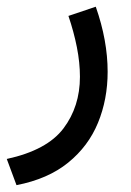

<svg xmlns="http://www.w3.org/2000/svg" viewBox="-26 -286 388 569"><path d="M22.9 262.7 -5.9 185.1Q113.3 159.2 162.1 94.5Q210.9 29.8 210.9 -58.6Q210.9 -100.1 201.9 -145.8Q192.9 -191.4 176.8 -238.8L257.8 -266.1Q293 -166 293 -73.2Q293 8.3 264.4 77.9Q235.8 147.5 176 196Q116.2 244.6 22.9 262.7Z"/></svg>

Font: Vazirmatn UI FD
Style: Regular
Weight: 400
Designer: Saber Rastikerdar
Foundry: Saber Rastikerdar
Version: Version 33.003